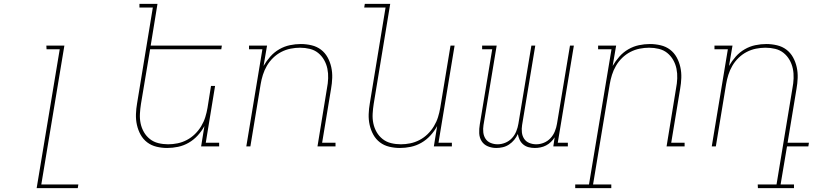

<svg xmlns="http://www.w3.org/2000/svg" viewBox="-20 -755 4240 990"><path d="M169 215 288 -501H220L219 -520H312L193 196H384L381 215Z M842 8Q814 8 787 1.5Q760 -5 739 -21Q718 -37 705 -60.5Q692 -84 686 -111Q680 -138 681 -166.5Q682 -195 687 -223L768 -716H699V-735H792L757 -520H1124L1121 -501H754L707 -220Q703 -195 701.5 -169Q700 -143 705 -119Q710 -95 722 -74Q734 -53 753 -38Q772 -23 796.5 -17Q821 -11 847 -11Q871 -11 895.5 -16Q920 -21 943 -33Q966 -45 985 -63.5Q1004 -82 1017.5 -104.5Q1031 -127 1038.5 -151Q1046 -175 1050 -199L1068 -312H1089L1041 -19H1110V0H1017L1034 -105Q1020 -79 999.5 -56.5Q979 -34 953 -19Q927 -4 898.5 2Q870 8 842 8Z M1250 0 1333 -501H1264V-520H1357L1339 -415Q1354 -441 1374 -463.5Q1394 -486 1420 -501Q1446 -516 1474.5 -522Q1503 -528 1531 -528Q1559 -528 1586.5 -521.5Q1614 -515 1635 -499Q1656 -483 1669 -459.5Q1682 -436 1688 -409Q1694 -382 1693 -353.5Q1692 -325 1687 -297L1641 -19H1710V0H1617L1666 -300Q1671 -325 1672 -351Q1673 -377 1668 -401Q1663 -425 1651 -446Q1639 -467 1620.5 -482Q1602 -497 1577.5 -503Q1553 -509 1527 -509Q1503 -509 1478 -504Q1453 -499 1430 -487Q1407 -475 1388 -456.5Q1369 -438 1356 -415.5Q1343 -393 1335.5 -369Q1328 -345 1324 -321L1271 0Z M2042 8Q2014 8 1987 1.5Q1960 -5 1939 -21Q1918 -37 1905 -60.5Q1892 -84 1886 -111Q1880 -138 1881 -166.5Q1882 -195 1887 -223L1968 -716H1858L1861 -735H1992L1907 -220Q1903 -195 1901.5 -169Q1900 -143 1905 -119Q1910 -95 1922 -74Q1934 -53 1953 -38Q1972 -23 1996.5 -17Q2021 -11 2047 -11Q2071 -11 2095.5 -16Q2120 -21 2143 -33Q2166 -45 2185 -63.5Q2204 -82 2217.5 -104.5Q2231 -127 2238.5 -151Q2246 -175 2250 -199L2303 -520H2324L2241 -19H2310V0H2217L2234 -105Q2220 -79 2199.5 -56.5Q2179 -34 2153 -19Q2127 -4 2098.5 2Q2070 8 2042 8Z M2539 8Q2516 8 2495.5 -0.5Q2475 -9 2463.5 -27Q2452 -45 2451 -68Q2450 -91 2454 -114L2518 -501H2466V-520H2541L2473 -110Q2470 -91 2472 -72.5Q2474 -54 2483.5 -39.5Q2493 -25 2510 -18Q2527 -11 2546 -11Q2566 -11 2585.5 -19Q2605 -27 2619.5 -42.5Q2634 -58 2642 -78Q2650 -98 2653 -117L2720 -520H2740L2672 -110Q2669 -91 2671 -72.5Q2673 -54 2682.5 -39.5Q2692 -25 2709 -18Q2726 -11 2745 -11Q2765 -11 2784.5 -19Q2804 -27 2818.5 -42.5Q2833 -58 2841 -78Q2849 -98 2852 -117L2919 -520H2939L2856 -19H2908V0H2833L2840 -47Q2832 -34 2820.5 -23Q2809 -12 2795.5 -5Q2782 2 2767 5Q2752 8 2738 8Q2721 8 2705.5 4Q2690 0 2678 -10Q2666 -20 2659.5 -34Q2653 -48 2650 -64Q2643 -48 2631.5 -34Q2620 -20 2605 -10Q2590 0 2573 4Q2556 8 2539 8Z M3132 215H2946V196H3017L3133 -501H3064V-520H3157L3139 -415Q3154 -441 3174 -463.5Q3194 -486 3220 -501Q3246 -516 3274.5 -522Q3303 -528 3331 -528Q3359 -528 3386.5 -521.5Q3414 -515 3435 -499Q3456 -483 3469 -459.5Q3482 -436 3488 -409Q3494 -382 3493 -353.5Q3492 -325 3487 -297L3441 -19H3510V0H3417L3466 -300Q3471 -325 3472 -351Q3473 -377 3468 -401Q3463 -425 3451 -446Q3439 -467 3420.5 -482Q3402 -497 3377.5 -503Q3353 -509 3327 -509Q3303 -509 3278 -504Q3253 -499 3230 -487Q3207 -475 3188 -456.5Q3169 -438 3156 -415.5Q3143 -393 3135.5 -369Q3128 -345 3124 -321L3038 196H3132Z M4074 215H3888L3887 196H3984L4066 -300Q4071 -325 4072 -351Q4073 -377 4068 -401Q4063 -425 4051 -446Q4039 -467 4020.5 -482Q4002 -497 3977.5 -503Q3953 -509 3927 -509Q3903 -509 3878 -504Q3853 -499 3830 -487Q3807 -475 3788 -456.5Q3769 -438 3756 -415.5Q3743 -393 3735.5 -369Q3728 -345 3724 -321L3671 0H3650L3733 -501H3664V-520H3757L3739 -415Q3754 -441 3774 -463.5Q3794 -486 3820 -501Q3846 -516 3874.5 -522Q3903 -528 3931 -528Q3959 -528 3986.5 -521.5Q4014 -515 4035 -499Q4056 -483 4069 -459.5Q4082 -436 4088 -409Q4094 -382 4093 -353.5Q4092 -325 4087 -297L4041 -19H4151L4148 0H4038L4005 196H4074Z"/></svg>

Font: Iosevka HT Thin Extended
Style: Italic
Weight: 100
Width: 7
Italic angle: -9°
Monospace: yes
Designer: Belleve Invis
Foundry: Belleve Invis
Version: Version 32.3.0; ttfautohint (v1.8.4)